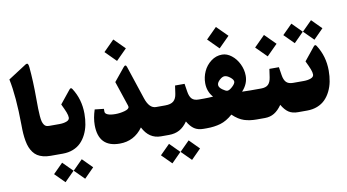

<svg xmlns="http://www.w3.org/2000/svg" viewBox="-97 -1086 2819 1561"><g transform="rotate(-10 1313.0 -305.5)"><path d="M211.4 -479.5Q211.4 -427.7 212.2 -395.5Q212.9 -363.3 215.3 -333.7Q217.8 -304.2 221.9 -288.8Q226.1 -273.4 233.9 -261.5Q241.7 -249.5 252 -245.6Q262.2 -241.7 277.8 -241.7H281.7Q293.9 -241.7 293.9 -147.9V-83.5Q293.9 0 281.7 0H245.6Q211.4 0 184.3 -7.1Q157.2 -14.2 137.7 -26.6Q118.2 -39.1 103.5 -59.1Q88.9 -79.1 79.8 -101.8Q70.8 -124.5 65.2 -155.3Q59.6 -186 57.4 -217.3Q55.2 -248.5 55.2 -288.1Q53.2 -526.4 22.9 -669.4L174.3 -767.1Q187 -773.9 192.6 -767.6Q198.2 -761.2 200.2 -740.2Q211.4 -624 211.4 -479.5Z M489.7 71.3 569.8 151.9 489.7 232.4 409.2 151.9ZM327.6 71.3 407.7 151.9 327.6 232.4 247.1 151.9ZM575.7 -290Q575.7 -242.2 567.4 -199.7Q559.1 -157.2 540.8 -120.4Q522.5 -83.5 496.1 -56.9Q469.7 -30.3 431.4 -15.1Q393.1 0 346.2 0H276.9Q250 0 250 -83.5V-147.9Q250 -241.7 276.9 -241.7H360.8Q395 -241.7 419.9 -251.2Q444.8 -260.7 444.8 -280.8Q444.8 -298.8 434.6 -325.2Q424.3 -351.6 402.8 -396L490.2 -504.4Q503.4 -521 514.2 -503.9Q575.7 -408.7 575.7 -290Z M911.1 -842.8 999.5 -754.4 911.1 -666 822.8 -754.4ZM1008.3 -99.6Q936.5 0 816.9 0Q641.6 0 641.6 -183.6Q641.6 -242.2 663.6 -309.1L738.3 -300.8V-277.3Q738.3 -261.2 760.5 -252Q782.7 -242.7 824.2 -242.7Q862.3 -242.7 900.1 -253.2Q938 -263.7 938 -282.7Q938 -286.6 935.5 -294.4L867.2 -499L954.6 -606Q973.6 -629.9 982.4 -604.5L1073.7 -329.1Q1102.5 -241.7 1158.2 -241.7H1164.1Q1176.3 -241.7 1176.3 -147.9V-83.5Q1176.3 0 1164.1 0H1156.7Q1058.1 0 1008.3 -99.6Z M1372.1 71.3 1452.1 151.9 1372.1 232.4 1291.5 151.9ZM1210 71.3 1290 151.9 1210 232.4 1129.4 151.9ZM1159.2 -241.7H1233.9Q1280.3 -241.7 1302.7 -260.7Q1325.2 -279.8 1331.1 -319.8L1340.8 -387.2H1419.4L1429.7 -321.3Q1436 -279.8 1454.6 -260.7Q1473.1 -241.7 1510.7 -241.7H1519.5Q1531.7 -241.7 1531.7 -147.9V-83.5Q1531.7 0 1519.5 0H1509.3Q1462.4 0 1432.4 -20Q1402.3 -40 1377 -84Q1347.2 -41 1310.1 -20.5Q1272.9 0 1222.7 0H1159.2Q1132.3 0 1132.3 -83.5V-147.9Q1132.3 -241.7 1159.2 -241.7Z M1750.5 -798.3 1838.9 -710 1750.5 -621.6 1662.1 -710ZM1514.6 -241.7H1554.7Q1587.4 -241.7 1629.4 -244.6Q1585.4 -293.9 1585.4 -363.3Q1585.4 -413.1 1606.4 -459.5Q1627.4 -505.9 1668.5 -537.1Q1709.5 -568.4 1760.3 -568.4Q1800.3 -568.4 1837.6 -539.3Q1875 -510.3 1897.7 -463.1Q1920.4 -416 1920.4 -366.2Q1920.4 -298.3 1868.7 -243.2Q1897 -241.7 1935.5 -241.7H1962.4Q1974.6 -241.7 1974.6 -147.9V-83.5Q1974.6 0 1962.4 0H1946.8Q1890.1 0 1844 -14.6Q1797.9 -29.3 1750.5 -74.7Q1699.7 -29.8 1648.4 -14.9Q1597.2 0 1535.6 0H1514.6Q1487.8 0 1487.8 -83.5V-147.9Q1487.8 -241.7 1514.6 -241.7ZM1750 -391.6Q1730.5 -391.6 1708.3 -370.8Q1686 -350.1 1686 -330.6Q1686 -310.5 1712.6 -291Q1739.3 -271.5 1752.9 -271.5Q1769.5 -271.5 1794.9 -294.9Q1820.3 -318.4 1820.3 -334.5Q1820.3 -352.1 1795.2 -371.8Q1770 -391.6 1750 -391.6Z M1957.5 0Q1930.7 0 1930.7 -83.5V-147.9Q1930.7 -241.7 1957.5 -241.7H2025.4Q2065.4 -241.7 2084.7 -260.5Q2104 -279.3 2109.9 -319.8L2119.6 -387.2H2198.2L2208.5 -321.3Q2214.8 -279.8 2233.4 -260.7Q2252 -241.7 2289.6 -241.7H2298.3Q2310.5 -241.7 2310.5 -147.9V-83.5Q2310.5 0 2298.3 0H2288.1Q2241.2 0 2211.2 -20Q2181.2 -40 2155.8 -84Q2126 -41 2092 -20.5Q2058.1 0 2014.2 0ZM2124 -666.5 2212.4 -578.1 2124 -489.7 2035.6 -578.1Z M2592.3 -290Q2592.3 -242.2 2584 -199.7Q2575.7 -157.2 2557.4 -120.4Q2539.1 -83.5 2512.7 -56.9Q2486.3 -30.3 2448 -15.1Q2409.7 0 2362.8 0H2293.5Q2266.6 0 2266.6 -83.5V-147.9Q2266.6 -241.7 2293.5 -241.7H2377.4Q2411.6 -241.7 2436.5 -251.2Q2461.4 -260.7 2461.4 -280.8Q2461.4 -298.8 2451.2 -325.2Q2440.9 -351.6 2419.4 -396L2506.8 -504.4Q2520 -521 2530.8 -503.9Q2592.3 -408.7 2592.3 -290ZM2521.5 -718.3 2601.6 -637.7 2521.5 -557.1 2440.9 -637.7ZM2359.4 -718.3 2439.5 -637.7 2359.4 -557.1 2278.8 -637.7Z"/></g></svg>

Font: Sahel Black FD
Style: Black-FD
Weight: 900
Foundry: Saber Rastikerdar (saber.rastikerdar@gmail.com)
Version: Version 3.3.1